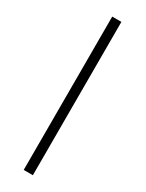

<svg xmlns="http://www.w3.org/2000/svg" viewBox="-195 -758 598 789"><g transform="rotate(30 103.5 -364.0)"><path d="M125 -727.5V0H81.5V-727.5Z"/></g></svg>

Font: Inter 20pt ExtraLight
Style: Regular
Weight: 250
Version: Version 4.001;git-66647c0bb